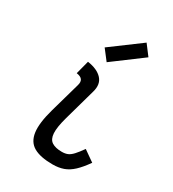

<svg xmlns="http://www.w3.org/2000/svg" viewBox="-213 -1007 1026 1138"><g transform="rotate(30 300.0 -438.0)"><path d="M328 14Q244 14 198.5 -12Q153 -38 144.5 -98.5Q136 -159 165 -262L223 -467Q231 -493 221 -507.5Q211 -522 182 -526L206 -618Q274 -608 306 -573Q338 -538 321 -480L260 -262Q240 -190 242.5 -150Q245 -110 269.5 -94Q294 -78 338 -78Q361 -78 377.5 -85Q394 -92 411.5 -111Q429 -130 453 -164L527 -112Q494 -65 464 -37Q434 -9 401.5 2.5Q369 14 328 14ZM303 -671 249 -741 450 -890 503 -820Z"/></g></svg>

Font: Victor Mono Thin
Style: Bold Italic
Weight: 700
Italic angle: -12°
Monospace: yes
Version: Version 1.561;gftools[0.9.30]